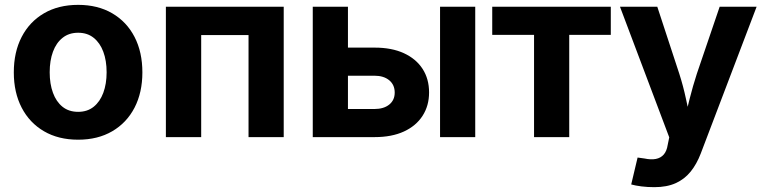

<svg xmlns="http://www.w3.org/2000/svg" viewBox="-20 -567 3162 794"><path d="M303.2 10.7Q221.7 10.7 161.9 -24.2Q102.1 -59.1 69.6 -121.8Q37.1 -184.6 37.1 -267.6Q37.1 -351.6 69.6 -414.3Q102.1 -477.1 161.9 -512Q221.7 -546.9 303.2 -546.9Q384.3 -546.9 444.1 -512Q503.9 -477.1 536.4 -414.3Q568.8 -351.6 568.8 -267.6Q568.8 -184.6 536.4 -121.8Q503.9 -59.1 444.1 -24.2Q384.3 10.7 303.2 10.7ZM303.2 -104.5Q341.3 -104.5 367.4 -125.5Q393.6 -146.5 407.2 -183.3Q420.9 -220.2 420.9 -268.1Q420.9 -316.4 407.2 -353Q393.6 -389.6 367.4 -410.6Q341.3 -431.6 303.2 -431.6Q265.1 -431.6 238.8 -410.6Q212.4 -389.6 199 -353Q185.5 -316.4 185.5 -268.1Q185.5 -220.2 199 -183.3Q212.4 -146.5 238.5 -125.5Q264.6 -104.5 303.2 -104.5Z M1153.3 -539.1V0H1007.8V-421.9H812V0H666V-539.1Z M1368.2 -370.1H1529.3Q1600.1 -370.1 1650.4 -346.9Q1700.7 -323.7 1727.5 -282.2Q1754.4 -240.7 1754.4 -184.6Q1754.4 -129.9 1727.5 -88.1Q1700.7 -46.4 1650.4 -23.2Q1600.1 0 1529.3 0H1273.4V-539.1H1418.9V-116.2H1528.3Q1566.9 -116.2 1589.6 -134.5Q1612.3 -152.8 1612.3 -184.1Q1612.3 -216.3 1589.6 -235.1Q1566.9 -253.9 1528.3 -253.9H1368.2ZM1799.8 0V-539.1H1945.3V0Z M2188.5 0V-422.9H2015.6V-539.1H2505.9V-422.9H2334V0Z M2590.3 195.8 2616.7 84.5 2645 88.4Q2671.9 94.2 2692.1 90.3Q2712.4 86.4 2724.9 72Q2737.3 57.6 2741.2 32.2L2747.6 1L2543.9 -539.1H2698.2L2789.1 -262.2Q2805.7 -210.4 2816.7 -158.4Q2827.6 -106.4 2840.8 -50.8H2805.7Q2818.8 -106.4 2832 -158.7Q2845.2 -210.9 2861.8 -262.2L2956.1 -539.1H3108.9L2877.9 67.9Q2861.3 111.3 2836.2 142.6Q2811 173.8 2774.4 190.4Q2737.8 207 2686 207Q2658.2 207 2633.1 203.9Q2607.9 200.7 2590.3 195.8Z"/></svg>

Font: Inter 18pt
Style: Bold
Weight: 700
Designer: Rasmus Andersson
Foundry: rsms
Version: Version 4.001;git-66647c0bb